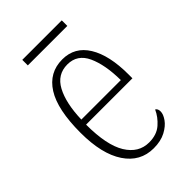

<svg xmlns="http://www.w3.org/2000/svg" viewBox="-205 -743 832 832"><g transform="rotate(-45 211.5 -327.0)"><path d="M228 10Q146 10 98.5 -61Q51 -132 51 -262Q51 -404 95 -473.5Q139 -543 220 -543Q296 -543 336.5 -477Q377 -411 377 -294V-270H93Q93 -144 130.5 -83Q168 -22 232 -22Q279 -22 308 -47.5Q337 -73 351 -105Q362 -99 362 -82Q362 -65 347 -43.5Q332 -22 302 -6Q272 10 228 10ZM336 -300Q335 -395 308 -453.5Q281 -512 220 -512Q158 -512 127.5 -455Q97 -398 94 -300ZM96 -630V-664H338V-630Z"/></g></svg>

Font: Noto Serif Tamil Condensed ExtraLight
Style: Regular
Weight: 200
Width: 3
Designer: Indian Type Foundry, Tom Grace, and the Monotype Design Team
Foundry: Monotype Imaging Inc.
Version: Version 2.004; ttfautohint (v1.8.4.7-5d5b)